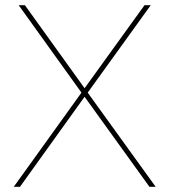

<svg xmlns="http://www.w3.org/2000/svg" viewBox="-20 -720 653 740"><path d="M76 -700 306 -380 537 -700H561L318 -363L580 0H556L306 -347L57 0H33L294 -363L52 -700Z"/></svg>

Font: Montserrat
Style: Regular
Weight: 400
Designer: Julieta Ulanovsky
Foundry: Julieta Ulanovsky
Version: Version 8.000